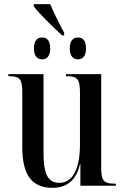

<svg xmlns="http://www.w3.org/2000/svg" viewBox="-20 -892 597 922"><path d="M278 -722H288V-735C264 -778 238 -833 221 -872H142V-862C167 -827 233 -764 278 -722ZM182 -607C204 -607 221 -621 221 -659C221 -699 204 -712 182 -712C161 -712 143 -699 143 -659C143 -621 161 -607 182 -607ZM354 -607C376 -607 393 -621 393 -659C393 -699 376 -712 354 -712C333 -712 315 -699 315 -659C315 -621 333 -607 354 -607ZM232 10C295 10 346 -21 364 -104H366V0H536V-10H532C480 -10 466 -22 466 -85V-536H297V-526H300C351 -526 364 -513 364 -447V-199C364 -85 331 -14 265 -14C210 -14 189 -56 189 -158V-536H20V-526H23C74 -526 87 -513 87 -450V-184C87 -47 137 10 232 10Z"/></svg>

Font: Noto Serif Display Condensed Medium
Style: Regular
Weight: 500
Width: 3
Designer: Monotype Design Team
Foundry: Monotype Imaging Inc.
Version: Version 2.009